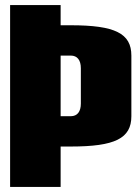

<svg xmlns="http://www.w3.org/2000/svg" viewBox="-20 -740 555 760"><path d="M20 -720V0H220V-160H260C435 -160 500 -192 500 -280V-520C500 -608 435 -640 260 -640H220V-720ZM220 -280V-520H260C286 -520 300 -502 300 -470V-330C300 -298 286 -280 260 -280Z"/></svg>

Font: MikodacsPCS
Style: Regular
Weight: 900
Designer: gluk (gluksza@wp.pl)
Foundry: gluk (gluksza@wp.pl)
Version: Version 0.27